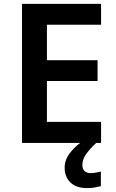

<svg xmlns="http://www.w3.org/2000/svg" viewBox="-20 -734 598 986"><path d="M499 0H93V-714H499V-607H221V-425H481V-318H221V-108H499ZM403 113Q403 134 414.5 144.5Q426 155 445 155Q461 155 474.5 152Q488 149 498 147V222Q482 226 465.5 229Q449 232 427 232Q372 232 342 203.5Q312 175 312 127Q312 84 343.5 46Q375 8 415 -16L474 0Q440 32 421.5 58.5Q403 85 403 113Z"/></svg>

Font: Noto Sans Gujarati UI SemiBold
Style: Regular
Weight: 600
Designer: Jelle Bosma - Monotype Design Team, Universal Thirst
Foundry: Monotype Imaging Inc.
Version: Version 2.106; ttfautohint (v1.8.4.7-5d5b)